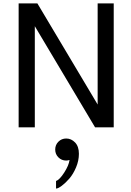

<svg xmlns="http://www.w3.org/2000/svg" viewBox="-20 -750 770 1131"><path d="M370.1 65.9Q399.9 65.9 422.4 89.4Q444.8 112.8 444.8 155.8Q444.8 196.3 428 236.1Q411.1 275.9 388.4 302Q365.7 328.1 343.8 344.5Q321.8 360.8 310.1 360.8V315.9Q331.1 309.1 358.4 266.4Q385.7 223.6 389.6 192.4Q378.4 195.8 370.1 195.8Q342.8 195.8 324 177Q305.2 158.2 305.2 130.9Q305.2 103.5 324 84.7Q342.8 65.9 370.1 65.9ZM89.8 0V-730H105H185.1H200.2L555.2 -134.3V-730H649.9V0H634.8H555.2H540L185.1 -595.7V0Z"/></svg>

Font: Miedinger*
Style: Book
Weight: 400
Version: Version 001.000